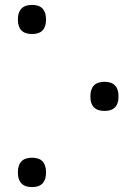

<svg xmlns="http://www.w3.org/2000/svg" viewBox="-20 -748 557 784"><path d="M168 -668Q168 -609 111 -609Q53 -609 53 -668Q53 -728 111 -728Q168 -728 168 -668ZM464 -354Q464 -295 407 -295Q349 -295 349 -354Q349 -414 407 -414Q464 -414 464 -354ZM168 -44Q168 16 111 16Q53 16 53 -44Q53 -104 111 -104Q168 -104 168 -44Z"/></svg>

Font: Noto Sans Historical
Style: Regular
Weight: 400
Designer: Monotype Design Team
Foundry: Monotype Imaging Inc.
Version: Version 2.013; ttfautohint (v1.8.4.7-5d5b)